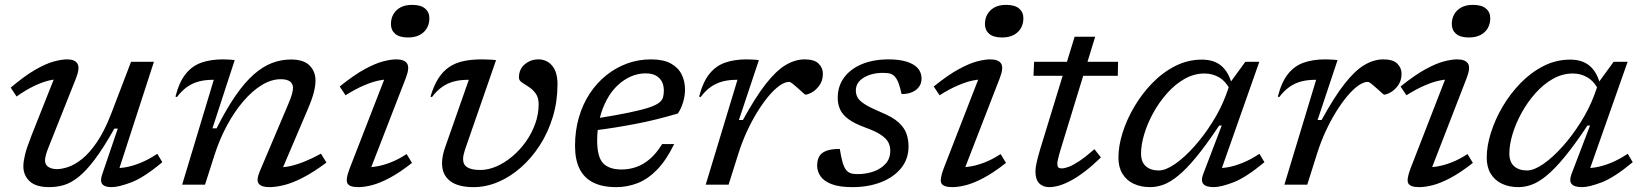

<svg xmlns="http://www.w3.org/2000/svg" viewBox="-20 -759 6749 789"><path d="M400 -42.5 464 -230.5H450Q405.5 -151.5 369.2 -103.5Q333 -55.5 301.8 -31Q270.5 -6.5 241.5 1.8Q212.5 10 183 10Q127.5 10 101.8 -14.2Q76 -38.5 76 -75.5Q76 -94 82.5 -122Q89 -150 110 -203.5L213 -463L227.5 -433Q205.5 -434.5 177.5 -427.2Q149.5 -420 117.2 -404.2Q85 -388.5 48 -362.5L24 -399Q81.5 -447.5 125 -472.5Q168.5 -497.5 200.8 -506.2Q233 -515 256 -515Q288 -515 298.5 -497.2Q309 -479.5 292 -436.5L180 -155Q173 -138 169 -123.8Q165 -109.5 165 -99.5Q165 -82 178.8 -73Q192.5 -64 214.5 -64Q234 -64 260.8 -73Q287.5 -82 317.8 -106.2Q348 -130.5 378.5 -175.2Q409 -220 436.5 -290.5L518.5 -505H612.5L461 -38L440.5 -69Q463.5 -66.5 492.5 -71Q521.5 -75.5 555.5 -89Q589.5 -102.5 626.5 -127L647 -92.5Q571 -29 519.2 -9.5Q467.5 10 438.5 10Q409.5 10 400 -2.8Q390.5 -15.5 400 -42.5Z M707 -360 701 -362Q716.5 -422.5 743.5 -455.8Q770.5 -489 808.8 -502Q847 -515 896 -515Q904 -515 911.8 -514.5Q919.5 -514 927.8 -513.8Q936 -513.5 944.5 -512L853 -231.5H870Q910 -311 947.5 -365.2Q985 -419.5 1022.2 -452.5Q1059.5 -485.5 1097.5 -500Q1135.5 -514.5 1175.5 -514.5Q1228 -514.5 1252.2 -489.8Q1276.5 -465 1276.5 -428Q1276.5 -408 1270 -381Q1263.5 -354 1244.5 -309.5L1130.5 -42L1121 -72Q1144.5 -70.5 1171.5 -76.2Q1198.5 -82 1230.5 -94.8Q1262.5 -107.5 1299 -127.5L1321.5 -91Q1268.5 -51.5 1225.2 -29.2Q1182 -7 1147.8 1.5Q1113.5 10 1086.5 10Q1054.5 10 1043.2 -4.2Q1032 -18.5 1047.5 -55L1165 -332Q1176 -358 1180 -373Q1184 -388 1184 -398.5Q1184 -414.5 1171.8 -424Q1159.5 -433.5 1133.5 -433.5Q1095.5 -433.5 1056.2 -409.8Q1017 -386 980.2 -343.2Q943.5 -300.5 912.8 -243.5Q882 -186.5 861 -120.5L822.5 0H728.5L858.5 -431Q857.5 -431 856 -431Q854.5 -431 853.5 -431Q822.5 -431 796.5 -424Q770.5 -417 748.5 -401.5Q726.5 -386 707 -360Z M1417 -67 1570.5 -462 1589 -433Q1567 -434 1538.8 -428.5Q1510.5 -423 1476 -408.2Q1441.5 -393.5 1400 -367.5L1376 -403.5Q1435.5 -451.5 1479.5 -475.2Q1523.5 -499 1555.2 -507Q1587 -515 1608 -515Q1642 -515 1653 -497.8Q1664 -480.5 1647.5 -438L1494 -42L1476 -72Q1499 -70.5 1526.8 -75Q1554.5 -79.5 1586 -91.8Q1617.5 -104 1651 -126L1673 -89.5Q1622 -49.5 1581.5 -28Q1541 -6.5 1509 1.8Q1477 10 1452.5 10Q1417 10 1408 -5Q1399 -20 1417 -67ZM1586.5 -660Q1586.5 -683 1596.8 -700.8Q1607 -718.5 1626.2 -728.8Q1645.5 -739 1673.5 -739Q1709 -739 1726.8 -724Q1744.5 -709 1744.5 -684Q1744.5 -661 1734.2 -643.2Q1724 -625.5 1704.5 -615.2Q1685 -605 1657 -605Q1621.5 -605 1604 -620Q1586.5 -635 1586.5 -660Z M2271 -413Q2271 -342.5 2251.8 -278.8Q2232.5 -215 2198.5 -162.2Q2164.5 -109.5 2120.5 -70.8Q2076.5 -32 2026.8 -11Q1977 10 1926 10Q1862 10 1829.2 -15.5Q1796.5 -41 1796.5 -88Q1796.5 -118 1809.5 -154.5L1906.5 -431Q1906 -431 1904.5 -431Q1903 -431 1902 -431Q1870.5 -431 1844.5 -424Q1818.5 -417 1796.5 -401.5Q1774.5 -386 1755 -360L1749 -362Q1762.5 -407.5 1781.5 -437Q1800.5 -466.5 1826.2 -483.8Q1852 -501 1885.2 -508Q1918.5 -515 1960 -515Q1969.5 -515 1979 -514.5Q1988.5 -514 1998.5 -513.8Q2008.5 -513.5 2018.5 -512L1890.5 -143Q1887 -132 1885 -122.8Q1883 -113.5 1883 -105.5Q1883 -81.5 1901 -71Q1919 -60.5 1953.5 -60.5Q1986.5 -60.5 2020.2 -75.2Q2054 -90 2085 -116Q2116 -142 2140.5 -176.2Q2165 -210.5 2179.2 -250Q2193.5 -289.5 2193.5 -330.5Q2193.5 -358.5 2181.2 -375Q2169 -391.5 2153 -401.8Q2137 -412 2124.8 -420.2Q2112.5 -428.5 2112.5 -440Q2112.5 -475 2136.8 -495Q2161 -515 2192 -515Q2227.5 -515 2249.2 -488.8Q2271 -462.5 2271 -413Z M2633.5 -457.5Q2601.5 -457.5 2572 -444.5Q2542.5 -431.5 2517.2 -407.5Q2492 -383.5 2473.5 -349.2Q2455 -315 2444.5 -272.8Q2434 -230.5 2434 -182Q2434 -114 2458.5 -88.2Q2483 -62.5 2534.5 -62.5Q2566 -62.5 2595.5 -73Q2625 -83.5 2651.5 -106.5Q2678 -129.5 2701 -167H2750.5Q2718 -100.5 2680.2 -61.8Q2642.5 -23 2600.2 -6.5Q2558 10 2512.5 10Q2455.5 10 2418 -8.8Q2380.5 -27.5 2361.8 -65Q2343 -102.5 2343 -160Q2343 -222 2358.8 -276.2Q2374.5 -330.5 2403.2 -374.2Q2432 -418 2471.2 -449.5Q2510.5 -481 2557 -498Q2603.5 -515 2655 -515Q2706 -515 2736.5 -498.2Q2767 -481.5 2781 -453.5Q2795 -425.5 2795 -391Q2795 -365.5 2787 -338.8Q2779 -312 2765.5 -292.5Q2723 -280 2679 -269Q2635 -258 2591.5 -249.8Q2548 -241.5 2506 -234.8Q2464 -228 2425.5 -223.5L2429 -272Q2510 -285 2562 -295.8Q2614 -306.5 2644 -316.2Q2674 -326 2687.5 -336.2Q2701 -346.5 2704.5 -358.8Q2708 -371 2708 -386.5Q2708 -408.5 2699.5 -424.2Q2691 -440 2674.5 -448.8Q2658 -457.5 2633.5 -457.5Z M3010.5 -431Q3009.5 -431 3008 -431Q3006.5 -431 3005.5 -431Q2974.5 -431 2948.5 -424Q2922.5 -417 2900.5 -401.5Q2878.5 -386 2859 -360L2853 -362Q2868.5 -422.5 2895.5 -455.8Q2922.5 -489 2960.8 -502Q2999 -515 3048 -515Q3056 -515 3064.2 -514.5Q3072.5 -514 3081.2 -513.8Q3090 -513.5 3098.5 -512L3016.5 -266H3033Q3085 -361 3127.8 -415.2Q3170.5 -469.5 3209.2 -492.2Q3248 -515 3286.5 -515Q3326.5 -515 3344 -497.5Q3361.5 -480 3361.5 -456.5Q3361.5 -427.5 3347.2 -408Q3333 -388.5 3316 -379.2Q3299 -370 3290 -370Q3288 -370 3279.2 -378.2Q3270.5 -386.5 3259.5 -396Q3248.5 -406 3238.2 -414.2Q3228 -422.5 3223 -422.5Q3205 -422.5 3183 -406.8Q3161 -391 3137.5 -362.8Q3114 -334.5 3091.2 -297.5Q3068.5 -260.5 3049 -218Q3029.5 -175.5 3015.5 -131.5L2974 0H2880Z M3431 -147Q3437 -110 3443 -90Q3449 -70 3458 -59.5Q3467 -49.5 3477.2 -46.5Q3487.5 -43.5 3504 -43.5Q3540 -43.5 3570.5 -54.5Q3601 -65.5 3619.8 -86.8Q3638.5 -108 3638.5 -139Q3638.5 -159 3630 -174.8Q3621.5 -190.5 3599 -205.5Q3576.5 -220.5 3533 -236Q3489.5 -252 3465.5 -270.2Q3441.5 -288.5 3432 -310Q3422.5 -331.5 3422.5 -357Q3422.5 -405 3448.8 -440.5Q3475 -476 3522 -495.5Q3569 -515 3632 -515Q3674 -515 3704.2 -506Q3734.5 -497 3750.8 -479.5Q3767 -462 3767 -435.5Q3767 -417.5 3757.2 -403.2Q3747.5 -389 3729.2 -380.8Q3711 -372.5 3685 -372.5Q3678.5 -402 3671.8 -419.2Q3665 -436.5 3656 -445.5Q3647 -454.5 3636 -457Q3625 -459.5 3608.5 -459.5Q3561.5 -459.5 3529.2 -439.8Q3497 -420 3497 -387.5Q3497 -371 3504.5 -357.8Q3512 -344.5 3534.5 -330.2Q3557 -316 3603 -296.5Q3649 -277.5 3672.8 -255.8Q3696.5 -234 3705 -209.5Q3713.5 -185 3713.5 -157Q3713.5 -105.5 3683 -68Q3652.5 -30.5 3600.2 -10.2Q3548 10 3483 10Q3430.5 10 3398.8 -1.8Q3367 -13.5 3352.5 -33.8Q3338 -54 3338 -78.5Q3338 -100 3346 -115.2Q3354 -130.5 3374.5 -138.8Q3395 -147 3431 -147Z M3858 -67 4011.5 -462 4030 -433Q4008 -434 3979.8 -428.5Q3951.5 -423 3917 -408.2Q3882.5 -393.5 3841 -367.5L3817 -403.5Q3876.5 -451.5 3920.5 -475.2Q3964.5 -499 3996.2 -507Q4028 -515 4049 -515Q4083 -515 4094 -497.8Q4105 -480.5 4088.5 -438L3935 -42L3917 -72Q3940 -70.5 3967.8 -75Q3995.5 -79.5 4027 -91.8Q4058.5 -104 4092 -126L4114 -89.5Q4063 -49.5 4022.5 -28Q3982 -6.5 3950 1.8Q3918 10 3893.5 10Q3858 10 3849 -5Q3840 -20 3858 -67ZM4027.5 -660Q4027.5 -683 4037.8 -700.8Q4048 -718.5 4067.2 -728.8Q4086.5 -739 4114.5 -739Q4150 -739 4167.8 -724Q4185.5 -709 4185.5 -684Q4185.5 -661 4175.2 -643.2Q4165 -625.5 4145.5 -615.2Q4126 -605 4098 -605Q4062.5 -605 4045 -620Q4027.5 -635 4027.5 -660Z M4227 -447.5 4229.5 -505H4574.5L4573.5 -447.5ZM4339.5 -148Q4335 -134 4332 -122.2Q4329 -110.5 4327 -101.5Q4325 -92.5 4325 -87Q4325 -75 4329.2 -71Q4333.5 -67 4343 -67Q4354.5 -67 4372 -73.5Q4389.5 -80 4415.5 -97.2Q4441.5 -114.5 4477.5 -146L4504 -112Q4469 -78 4438.5 -54.8Q4408 -31.5 4381.5 -17.2Q4355 -3 4332.8 3.5Q4310.5 10 4292 10Q4265.5 10 4250.2 -6Q4235 -22 4235 -54.5Q4235 -68.5 4239.5 -89.5Q4244 -110.5 4254.5 -146L4396 -608H4480.5Z M4924.5 -44 5000.5 -243H4990Q4937 -163.5 4895.8 -113.5Q4854.5 -63.5 4821.5 -36.8Q4788.5 -10 4760.8 0Q4733 10 4706.5 10Q4668 10 4638.5 -4Q4609 -18 4592.5 -45Q4576 -72 4576 -111.5Q4576 -159 4593.2 -213.8Q4610.5 -268.5 4641.8 -321.5Q4673 -374.5 4715.8 -418.2Q4758.5 -462 4810 -488Q4861.5 -514 4919 -514Q4969.5 -514 4999.5 -488Q5029.5 -462 5041.5 -414L5038.5 -383.5Q5018.5 -424 4990.8 -440.5Q4963 -457 4930 -457Q4887 -457 4847.8 -434.8Q4808.5 -412.5 4775.8 -375.5Q4743 -338.5 4719 -294.8Q4695 -251 4682 -207.5Q4669 -164 4669 -128.5Q4669 -93 4688.8 -75.8Q4708.5 -58.5 4742 -58.5Q4770 -58.5 4808.8 -85.2Q4847.5 -112 4887.5 -156.8Q4927.5 -201.5 4962.2 -256.8Q4997 -312 5018 -368.5L5037 -422L5097.5 -505H5155L4990.5 -38L4969.5 -69Q4992.5 -66.5 5021.5 -71Q5050.5 -75.5 5084.5 -89Q5118.5 -102.5 5155.5 -127L5176 -92.5Q5099.5 -29 5048 -9.5Q4996.5 10 4967.5 10Q4935.5 10 4924.8 -3.2Q4914 -16.5 4924.5 -44Z M5388.5 -431Q5387.5 -431 5386 -431Q5384.5 -431 5383.5 -431Q5352.5 -431 5326.5 -424Q5300.5 -417 5278.5 -401.5Q5256.5 -386 5237 -360L5231 -362Q5246.5 -422.5 5273.5 -455.8Q5300.5 -489 5338.8 -502Q5377 -515 5426 -515Q5434 -515 5442.2 -514.5Q5450.5 -514 5459.2 -513.8Q5468 -513.5 5476.5 -512L5394.5 -266H5411Q5463 -361 5505.8 -415.2Q5548.5 -469.5 5587.2 -492.2Q5626 -515 5664.5 -515Q5704.5 -515 5722 -497.5Q5739.5 -480 5739.5 -456.5Q5739.5 -427.5 5725.2 -408Q5711 -388.5 5694 -379.2Q5677 -370 5668 -370Q5666 -370 5657.2 -378.2Q5648.5 -386.5 5637.5 -396Q5626.5 -406 5616.2 -414.2Q5606 -422.5 5601 -422.5Q5583 -422.5 5561 -406.8Q5539 -391 5515.5 -362.8Q5492 -334.5 5469.2 -297.5Q5446.5 -260.5 5427 -218Q5407.5 -175.5 5393.5 -131.5L5352 0H5258Z M5776.5 -67 5930 -462 5948.5 -433Q5926.5 -434 5898.2 -428.5Q5870 -423 5835.5 -408.2Q5801 -393.5 5759.5 -367.5L5735.5 -403.5Q5795 -451.5 5839 -475.2Q5883 -499 5914.8 -507Q5946.5 -515 5967.5 -515Q6001.5 -515 6012.5 -497.8Q6023.5 -480.5 6007 -438L5853.5 -42L5835.5 -72Q5858.5 -70.5 5886.2 -75Q5914 -79.5 5945.5 -91.8Q5977 -104 6010.5 -126L6032.5 -89.5Q5981.5 -49.5 5941 -28Q5900.5 -6.5 5868.5 1.8Q5836.5 10 5812 10Q5776.5 10 5767.5 -5Q5758.5 -20 5776.5 -67ZM5946 -660Q5946 -683 5956.2 -700.8Q5966.5 -718.5 5985.8 -728.8Q6005 -739 6033 -739Q6068.5 -739 6086.2 -724Q6104 -709 6104 -684Q6104 -661 6093.8 -643.2Q6083.5 -625.5 6064 -615.2Q6044.5 -605 6016.5 -605Q5981 -605 5963.5 -620Q5946 -635 5946 -660Z M6438 -44 6514 -243H6503.5Q6450.5 -163.5 6409.2 -113.5Q6368 -63.5 6335 -36.8Q6302 -10 6274.2 0Q6246.5 10 6220 10Q6181.5 10 6152 -4Q6122.5 -18 6106 -45Q6089.5 -72 6089.5 -111.5Q6089.5 -159 6106.8 -213.8Q6124 -268.5 6155.2 -321.5Q6186.5 -374.5 6229.2 -418.2Q6272 -462 6323.5 -488Q6375 -514 6432.5 -514Q6483 -514 6513 -488Q6543 -462 6555 -414L6552 -383.5Q6532 -424 6504.2 -440.5Q6476.5 -457 6443.5 -457Q6400.5 -457 6361.2 -434.8Q6322 -412.5 6289.2 -375.5Q6256.5 -338.5 6232.5 -294.8Q6208.5 -251 6195.5 -207.5Q6182.5 -164 6182.5 -128.5Q6182.5 -93 6202.2 -75.8Q6222 -58.5 6255.5 -58.5Q6283.5 -58.5 6322.2 -85.2Q6361 -112 6401 -156.8Q6441 -201.5 6475.8 -256.8Q6510.5 -312 6531.5 -368.5L6550.5 -422L6611 -505H6668.5L6504 -38L6483 -69Q6506 -66.5 6535 -71Q6564 -75.5 6598 -89Q6632 -102.5 6669 -127L6689.5 -92.5Q6613 -29 6561.5 -9.5Q6510 10 6481 10Q6449 10 6438.2 -3.2Q6427.5 -16.5 6438 -44Z"/></svg>

Font: Newsreader 7pt
Style: Italic
Weight: 400
Italic angle: -17°
Designer: Hugues Gentile
Foundry: Production Type
Version: Version 1.003